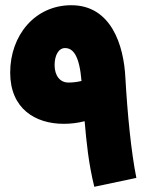

<svg xmlns="http://www.w3.org/2000/svg" viewBox="-20 -708 583 735"><path d="M341 7 502 -27C482 -127 468 -270 460 -410C454 -536 405 -688 253 -688C114 -688 19 -573 19 -430C19 -292 115 -234 224 -234C250 -234 277 -237 304 -244C311 -163 319 -82 341 7ZM189 -459C189 -494 203 -524 229 -524C260 -524 284 -495 292 -398C275 -394 259 -392 242 -392C209 -392 189 -419 189 -459Z"/></svg>

Font: Noto Sans Arabic UI Cn Bk
Style: Regular
Weight: 900
Width: 3
Designer: Monotype Design Team, Nadine Chahine and Nizar Qandah
Foundry: Monotype Imaging Inc.
Version: Version 2.010